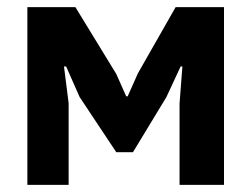

<svg xmlns="http://www.w3.org/2000/svg" viewBox="-20 -520 706 540"><path d="M485 -229 493 -333H488L448 -247L354 -92H307L204 -247L166 -333H160L173 -230V0H57V-500H192L307 -312L335 -249H339L368 -314L474 -500H610V0H485Z"/></svg>

Font: PT Sans
Style: Bold
Weight: 700
Version: Version 2.003W OFL; ttfautohint (v1.6)